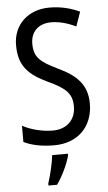

<svg xmlns="http://www.w3.org/2000/svg" viewBox="-62 -764 578 1024"><g transform="rotate(-5 227.0 -251.5)"><path d="M413 -195C413 -293 362 -348 259 -396C166 -441 135 -468 135 -540C135 -602 175 -645 245 -645C289 -645 334 -632 377 -611L404 -688C362 -708 307 -724 244 -724C129 -725 47 -649 48 -538C48 -425 103 -377 199 -331C295 -287 327 -256 327 -187C327 -120 283 -69 204 -69C150 -69 88 -84 42 -109V-22C85 -1 140 10 205 10C331 10 413 -72 413 -195ZM273 71V61H189C185 102 167 175 155 210V221H201C231 180 261 116 273 71Z"/></g></svg>

Font: Noto Sans Ethiopic Condensed
Style: Regular
Weight: 400
Width: 3
Designer: Monotype Design Team
Foundry: Monotype Imaging Inc.
Version: Version 2.102